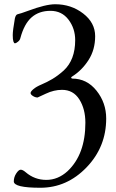

<svg xmlns="http://www.w3.org/2000/svg" viewBox="-20 -684 547 904"><path d="M480 -126Q480 8 387.5 104Q295 200 170 200Q45 200 45 170Q45 150 56.5 132.5Q68 115 77.5 115Q87 115 101 127Q143 163 198 163Q253 163 298 122Q382 43 382 -106Q382 -171 353.5 -216Q325 -261 272 -261Q234 -261 196 -243Q158 -225 157 -225Q146 -225 135 -232Q124 -239 124 -246Q124 -253 137.5 -264.5Q151 -276 176 -286.5Q201 -297 226.5 -312Q252 -327 280 -352Q334 -402 334 -495Q334 -550 302.5 -591.5Q271 -633 217.5 -633Q164 -633 129 -602.5Q94 -572 76 -505Q74 -495 64.5 -487.5Q55 -480 50.5 -480Q46 -480 43 -489Q40 -498 40 -519Q40 -540 50 -597Q54 -615 63 -617Q77 -620 112 -633Q195 -664 240 -664Q315 -664 371.5 -620.5Q428 -577 428 -513.5Q428 -450 397 -401.5Q366 -353 320 -324Q314 -321 315.5 -317.5Q317 -314 320 -314Q389 -314 434.5 -257Q480 -200 480 -126Z"/></svg>

Font: EB Garamond
Style: Regular
Weight: 400
Version: Version 0.012